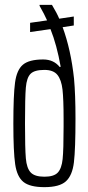

<svg xmlns="http://www.w3.org/2000/svg" viewBox="-20 -763 364 791"><path d="M35 -254Q35 -371 42 -423Q49 -475 74.5 -496.5Q100 -518 158 -518Q201 -518 226 -487L230 -488Q214 -578 188 -643L104 -631V-669L174 -679Q163 -704 143 -739V-743H194Q215 -708 224 -686L284 -695V-658L238 -651Q272 -559 285 -439Q291 -373 291 -275Q291 -148 284.5 -94Q278 -40 251.5 -16Q225 8 163 8Q103 8 76.5 -13.5Q50 -35 42.5 -86.5Q35 -138 35 -254ZM242 -241V-273Q242 -354 237.5 -394Q233 -434 216.5 -454.5Q200 -475 163 -475Q122 -475 106 -459Q90 -443 86.5 -402.5Q83 -362 83 -254Q83 -151 86.5 -110.5Q90 -70 106.5 -52.5Q123 -35 163 -35Q202 -35 218 -52Q234 -69 238 -107.5Q242 -146 242 -241Z"/></svg>

Font: Saira Ultra Condensed Light
Style: Regular
Weight: 300
Width: 1
Designer: Hector Gatti with collaboration of the Omnibus-Type team
Foundry: Omnibus-Type
Version: Version 1.001; ttfautohint (v1.8)